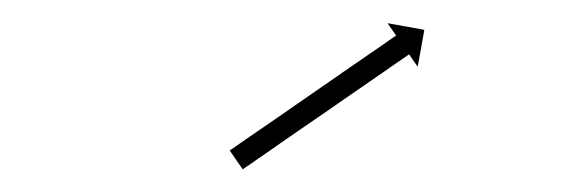

<svg xmlns="http://www.w3.org/2000/svg" viewBox="-20 -559 498 168"><path d="M182.6 -428.4C182.1 -428 181.5 -427.7 181 -427.3L192.4 -410.8C192.9 -411.2 193.4 -411.6 194 -412C195.5 -413 197.1 -414.1 198.6 -415.1C201 -416.8 203.4 -418.5 205.8 -420.1C208.9 -422.3 212 -424.4 215.1 -426.5C218.8 -429.1 222.5 -431.6 226.1 -434.2C230.2 -437 234.3 -439.8 238.4 -442.7C242.8 -445.7 247.2 -448.7 251.6 -451.8C256.1 -454.9 260.6 -458 265.2 -461.1C269.7 -464.3 274.2 -467.4 278.7 -470.5C283.1 -473.6 287.5 -476.6 291.9 -479.6C296 -482.4 300.1 -485.3 304.2 -488.1C307.9 -490.6 311.5 -493.2 315.2 -495.7C318.3 -497.9 321.4 -500 324.5 -502.2C326.9 -503.8 329.3 -505.5 331.7 -507.1C333.3 -508.2 334.8 -509.3 336.3 -510.3C336.9 -510.7 337.4 -511.1 338 -511.4L345.5 -500.6L351.3 -532.9L319.1 -538.7L326.6 -527.9C326.1 -527.5 325.5 -527.1 325 -526.8C323.4 -525.7 321.9 -524.6 320.3 -523.6C317.9 -521.9 315.6 -520.3 313.2 -518.6C310.1 -516.5 307 -514.3 303.8 -512.2C300.2 -509.6 296.5 -507.1 292.8 -504.6C288.7 -501.7 284.6 -498.9 280.5 -496.1C276.1 -493 271.8 -490 267.4 -487C262.8 -483.8 258.3 -480.7 253.8 -477.6C249.3 -474.5 244.7 -471.3 240.2 -468.2C235.8 -465.2 231.4 -462.1 227.1 -459.1C223 -456.3 218.9 -453.4 214.8 -450.6C211.1 -448.1 207.4 -445.5 203.7 -443C200.6 -440.9 197.5 -438.7 194.4 -436.6C192 -434.9 189.6 -433.3 187.2 -431.6C185.7 -430.5 184.2 -429.5 182.6 -428.4Z"/></svg>

Font: FRB American Cursive Just Arrows Medium
Style: Italic
Weight: 500
Italic angle: -25°
Version: Version 2.0;Modular Font Editor K font №1